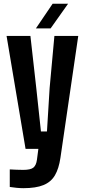

<svg xmlns="http://www.w3.org/2000/svg" viewBox="-20 -791 450 1020"><path d="M103.9 208.7Q88 208.7 68.2 206.8Q48.3 204.9 31.9 202.2V109Q44.8 109.8 67 110.7Q89.2 111.5 103.6 111.5Q142.6 111.5 157.5 99.3Q172.4 87.1 176.3 57.4L183.8 0H115.8L14.9 -600H141.6L172.8 -322.5L197.5 -92.7H229.5L243.6 -322.5L269 -600H395.7L301 47.7Q292.6 104.8 271.8 140.3Q251.1 175.8 210.9 192.2Q170.8 208.7 103.9 208.7ZM170.7 -640 259.6 -771.2H341.7L248.8 -640Z"/></svg>

Font: Big Shoulders Display SC Thin
Style: Regular
Weight: 100
Designer: Patric King
Foundry: XO Type Co
Version: Version 2.002